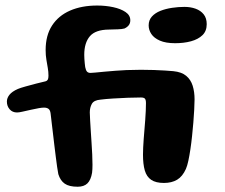

<svg xmlns="http://www.w3.org/2000/svg" viewBox="-20 -662 832 711"><path d="M267.5 29.5Q236 29.5 219.8 18.2Q203.5 7 196 -17Q194 -27.5 191.5 -44.2Q189 -61 186.5 -81.8Q184 -102.5 181.2 -124.8Q178.5 -147 176 -168.8Q173.5 -190.5 171.2 -209.2Q169 -228 167.5 -241Q166 -254 159.8 -258.8Q153.5 -263.5 143 -263.5Q135.5 -263.5 124 -261.5Q112.5 -259.5 94.5 -255.5Q75.5 -251.5 63.2 -248.5Q51 -245.5 43 -245.5Q26 -245.5 15.8 -257.2Q5.5 -269 5.5 -286Q5.5 -299 15 -311Q24.5 -323 46 -332.5Q55.5 -336.5 74.5 -341.8Q93.5 -347 114.2 -352.5Q135 -358 149 -361Q154.5 -362.5 157 -367.2Q159.5 -372 159.5 -381.5Q159.5 -396 157 -410.2Q154.5 -424.5 151.8 -440.8Q149 -457 149 -476.5Q149 -531 172.8 -567.5Q196.5 -604 239.5 -622.8Q282.5 -641.5 340 -641.5Q371 -641.5 399 -635.5Q427 -629.5 444.8 -617.5Q462.5 -605.5 462.5 -587Q462.5 -576 457 -568.8Q451.5 -561.5 441 -556.5Q431.5 -554 417 -553.5Q402.5 -553 383 -552.5Q333.5 -552 312.8 -527.8Q292 -503.5 292 -459Q292 -452 292.5 -444Q293 -436 293.8 -428Q294.5 -420 295.5 -413.5Q298 -401 302.5 -396.5Q307 -392 315 -392Q318 -392 332.2 -393.2Q346.5 -394.5 366.5 -396.5Q386.5 -398.5 408.2 -400Q430 -401.5 448.5 -402.5Q504.5 -404.5 549.8 -402.8Q595 -401 621.5 -398.5Q652.5 -395.5 669.5 -381.2Q686.5 -367 693.5 -344.5Q700.5 -322 700.5 -294Q700.5 -278 699.2 -255.8Q698 -233.5 696 -208.5Q694 -183.5 691.2 -157.8Q688.5 -132 685 -108.8Q681.5 -85.5 677.5 -66.8Q673.5 -48 668.5 -36.5Q656 -8.5 636 3.5Q616 15.5 587 15.5Q557 15.5 540 4Q523 -7.5 516.2 -30.8Q509.5 -54 509.5 -89Q509.5 -100.5 510.2 -115.8Q511 -131 512.2 -148Q513.5 -165 515 -182.8Q516.5 -200.5 517.8 -218Q519 -235.5 519.8 -251.5Q520.5 -267.5 520.5 -280Q520.5 -292.5 516.5 -296.8Q512.5 -301 502 -301Q481.5 -301 453.8 -300Q426 -299 398.5 -297.2Q371 -295.5 352 -293Q327.5 -291 320 -277.2Q312.5 -263.5 312.5 -245.5Q312.5 -233.5 313.8 -215.5Q315 -197.5 316.2 -176.5Q317.5 -155.5 319 -133.5Q320.5 -111.5 321.5 -90.5Q322.5 -69.5 322.5 -52Q322.5 -34.5 321 -22.5Q316.5 4.5 303.8 17Q291 29.5 267.5 29.5ZM628.5 -502Q594 -502 572.2 -511.5Q550.5 -521 540.5 -536Q530.5 -551 530.5 -568Q530.5 -587.5 542.5 -600.8Q554.5 -614 574 -621.8Q593.5 -629.5 617 -633Q640.5 -636.5 663 -636.5Q685.5 -636.5 704.2 -629.8Q723 -623 734.2 -609Q745.5 -595 745.5 -572.5Q745.5 -547 729.8 -531.8Q714 -516.5 687.5 -509.2Q661 -502 628.5 -502Z"/></svg>

Font: Gluten Medium
Style: Regular
Weight: 500
Designer: Tyler Finck
Foundry: Etcetera Type Company
Version: Version 1.300